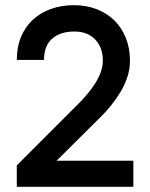

<svg xmlns="http://www.w3.org/2000/svg" viewBox="-20 -728 581 743"><path d="M45 -5H496V-106H199L367 -273Q389 -294 409.5 -319.5Q430 -345 446.5 -372.5Q463 -400 473 -430.5Q483 -461 483 -493Q483 -541 467 -581Q451 -621 422.5 -649Q394 -677 354 -692.5Q314 -708 266 -708Q218 -708 177.5 -693.5Q137 -679 107.5 -652Q78 -625 61.5 -585.5Q45 -546 45 -496H150Q151 -552 182.5 -579Q214 -606 268 -606Q319 -606 348.5 -575Q378 -544 378 -493Q378 -471 369.5 -448Q361 -425 347.5 -404Q334 -383 318 -364Q302 -345 287 -330L45 -88Z"/></svg>

Font: IngvarSans
Style: Regular
Weight: 600
Version: Version 3.000